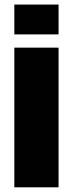

<svg xmlns="http://www.w3.org/2000/svg" viewBox="-20 -798 318 818"><path d="M41 0H229.5V-595H41ZM41 -778.5V-651.5H229.5V-778.5Z"/></svg>

Font: Anybody SemiCondensed ExtraBold
Style: Regular
Weight: 800
Width: 4
Version: Version 1.113;gftools[0.9.25]